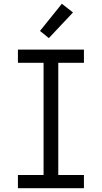

<svg xmlns="http://www.w3.org/2000/svg" viewBox="-20 -998 540 1018"><path d="M75 0V-70H211V-665H75V-735H425V-665H289V-70H425V0ZM239 -796 192 -834 308 -978 367 -932Z"/></svg>

Font: HulyMono
Style: Regular
Weight: 400
Monospace: yes
Designer: Belleve Invis
Foundry: Belleve Invis
Version: Version 33.2.5; ttfautohint (v1.8.4)